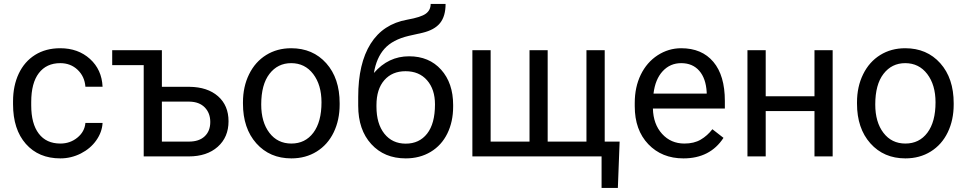

<svg xmlns="http://www.w3.org/2000/svg" viewBox="-20 -778 4809 955"><path d="M280.3 -64C233.7 -64 197.9 -80.4 172.9 -113.3C147.8 -146.2 135.3 -193 135.3 -253.9V-271C135.3 -333.5 147.9 -381.3 173.1 -414.3C198.3 -447.3 233.9 -463.9 279.8 -463.9C314 -463.9 342.7 -452.9 366 -430.9C389.2 -408.9 402.2 -380.9 404.8 -346.7H490.2C487.6 -403.3 466.7 -449.4 427.5 -484.9C388.3 -520.3 339 -538.1 279.8 -538.1C231.6 -538.1 189.9 -527 154.5 -504.9C119.2 -482.7 92.1 -451.7 73.2 -411.6C54.4 -371.6 44.9 -325.8 44.9 -274.4V-259.3C44.9 -175.9 66.2 -110.3 108.6 -62.3C151.1 -14.2 208.3 9.8 280.3 9.8C316.1 9.8 350 1.6 382.1 -14.6C414.1 -30.9 439.8 -52.7 459 -80.1C478.2 -107.4 488.6 -136.2 490.2 -166.5H404.8C402.2 -137.2 388.8 -112.8 364.7 -93.3C340.7 -73.7 312.5 -64 280.3 -64Z M538.1 -528.3V-454.1H694.8V0H918.5C979 0 1027.2 -16 1063 -47.9C1098.8 -79.8 1116.7 -122.1 1116.7 -174.8C1116.7 -227.2 1099.3 -268.7 1064.5 -299.3C1029.6 -329.9 982.3 -345.5 922.4 -346.2H785.2V-528.3ZM785.2 -272.5H922.9C955.4 -271.8 980.7 -262.1 998.8 -243.4C1016.8 -224.7 1025.9 -200.7 1025.9 -171.4C1025.9 -141.1 1016.6 -117.3 998 -99.9C979.5 -82.4 953.3 -73.7 919.4 -73.7H785.2Z M1188.5 -269V-262.7C1188.5 -180.7 1210.7 -114.7 1255.1 -64.9C1299.6 -15.1 1357.6 9.8 1429.2 9.8C1476.7 9.8 1518.8 -1.6 1555.4 -24.4C1592 -47.2 1620.2 -79 1639.9 -119.9C1659.6 -160.7 1669.4 -206.9 1669.4 -258.3V-264.6C1669.4 -347.3 1647.2 -413.6 1602.8 -463.4C1558.3 -513.2 1500.2 -538.1 1428.2 -538.1C1381.7 -538.1 1340.3 -526.9 1304 -504.4C1267.7 -481.9 1239.3 -450 1219 -408.7C1198.6 -367.4 1188.5 -320.8 1188.5 -269ZM1279.3 -258.3C1279.3 -324.4 1293 -375.2 1320.3 -410.6C1347.7 -446.1 1383.6 -463.9 1428.2 -463.9C1473.8 -463.9 1510.3 -445.9 1537.8 -409.9C1565.3 -373.9 1579.1 -327 1579.1 -269C1579.1 -204.3 1565.6 -153.9 1538.6 -117.9C1511.6 -81.9 1475.1 -64 1429.2 -64C1383.6 -64 1347.2 -81.7 1320.1 -117.2C1292.9 -152.7 1279.3 -199.7 1279.3 -258.3Z M2014.6 -498C1946 -498 1887.7 -470.4 1839.8 -415C1848 -465.2 1865.5 -505.3 1892.3 -535.4C1919.2 -565.5 1959.5 -586.9 2013.2 -599.6L2080.6 -614.7C2120.9 -624.2 2150.3 -640.3 2168.7 -663.1C2187.1 -685.9 2196.3 -717.6 2196.3 -758.3H2122.1C2122.1 -737.8 2114.1 -721.7 2098.1 -710C2082.2 -698.2 2051.4 -688.3 2005.9 -680.2C1925.5 -665.9 1864.7 -626 1823.5 -560.5C1782.3 -495.1 1761.7 -406.9 1761.7 -295.9V-252C1761.7 -172.2 1783.4 -108.6 1826.7 -61.3C1870 -13.9 1927.1 9.8 1998 9.8C2044.9 9.8 2086.3 -1.1 2122.3 -22.7C2158.3 -44.4 2185.9 -74.8 2205.1 -114C2224.3 -153.2 2233.9 -197.8 2233.9 -247.6V-255.9C2233.9 -328.5 2213.9 -387 2174.1 -431.4C2134.2 -475.8 2081.1 -498 2014.6 -498ZM1997.1 -423.8C2042.3 -423.8 2078 -408.8 2104.2 -378.7C2130.5 -348.6 2143.6 -308.6 2143.6 -258.8C2143.6 -195 2130.5 -146.5 2104.5 -113.3C2078.5 -80.1 2043 -63.5 1998 -63.5C1953.5 -63.5 1918.1 -80 1891.8 -113C1865.6 -146.1 1852.5 -190.9 1852.5 -247.6V-255.4C1852.5 -308.1 1865.6 -349.4 1891.6 -379.2C1917.6 -408.9 1952.8 -423.8 1997.1 -423.8Z M2420.4 -528.3H2329.6V0H2972.2V156.7H3053.2L3062 -73.7H2987.8V-528.3H2897V-73.7H2704.1V-528.3H2613.8V-73.7H2420.4Z M3379.4 9.8C3467.9 9.8 3534.3 -24.3 3578.6 -92.3L3523.4 -135.3C3506.8 -113.8 3487.5 -96.5 3465.3 -83.5C3443.2 -70.5 3416.2 -64 3384.3 -64C3339.4 -64 3302.3 -80 3273.2 -112.1C3244.1 -144.1 3228.8 -186.2 3227.5 -238.3H3585.4V-275.9C3585.4 -360.2 3566.4 -425 3528.3 -470.2C3490.2 -515.5 3436.8 -538.1 3368.2 -538.1C3326.2 -538.1 3287.2 -526.4 3251.2 -503.2C3215.3 -479.9 3187.3 -447.7 3167.2 -406.5C3147.2 -365.3 3137.2 -318.5 3137.2 -266.1V-249.5C3137.2 -170.7 3159.7 -107.8 3204.6 -60.8C3249.5 -13.8 3307.8 9.8 3379.4 9.8ZM3368.2 -463.9C3405.9 -463.9 3435.9 -451.3 3458 -426C3480.1 -400.8 3492.5 -365.2 3495.1 -319.3V-312.5H3230.5C3236.3 -360.4 3251.6 -397.5 3276.4 -424.1C3301.1 -450.6 3331.7 -463.9 3368.2 -463.9Z M4121.6 0V-528.3H4031.2V-299.3H3788.6V-528.3H3697.8V0H3788.6V-225.6H4031.2V0Z M4242.7 -269V-262.7C4242.7 -180.7 4264.9 -114.7 4309.3 -64.9C4353.8 -15.1 4411.8 9.8 4483.4 9.8C4530.9 9.8 4573 -1.6 4609.6 -24.4C4646.2 -47.2 4674.4 -79 4694.1 -119.9C4713.8 -160.7 4723.6 -206.9 4723.6 -258.3V-264.6C4723.6 -347.3 4701.4 -413.6 4657 -463.4C4612.5 -513.2 4554.4 -538.1 4482.4 -538.1C4435.9 -538.1 4394.4 -526.9 4358.2 -504.4C4321.9 -481.9 4293.5 -450 4273.2 -408.7C4252.8 -367.4 4242.7 -320.8 4242.7 -269ZM4333.5 -258.3C4333.5 -324.4 4347.2 -375.2 4374.5 -410.6C4401.9 -446.1 4437.8 -463.9 4482.4 -463.9C4528 -463.9 4564.5 -445.9 4592 -409.9C4619.5 -373.9 4633.3 -327 4633.3 -269C4633.3 -204.3 4619.8 -153.9 4592.8 -117.9C4565.8 -81.9 4529.3 -64 4483.4 -64C4437.8 -64 4401.4 -81.7 4374.3 -117.2C4347.1 -152.7 4333.5 -199.7 4333.5 -258.3Z"/></svg>

Font: Roboto1
Style: rg
Weight: 400
Designer: Google
Version: Version 2.137; 2017